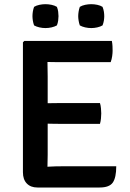

<svg xmlns="http://www.w3.org/2000/svg" viewBox="-20 -874 608 896"><path d="M87 -676.5 93.5 -683H201.5V-587Q201.5 -566 202 -552Q202.5 -538 202.5 -517.5V-151Q202.5 -136 202 -123.8Q201.5 -111.5 201.5 -96V1H154.5Q123 1 105 -17.8Q87 -36.5 87 -70ZM446.5 -393Q450 -382 451.2 -368.2Q452.5 -354.5 452.5 -345Q452.5 -334.5 451.2 -321.2Q450 -308 446.5 -296H266Q254.5 -296 235.8 -296.2Q217 -296.5 197.2 -297Q177.5 -297.5 162 -297.5V-391.5Q177.5 -392 197.2 -392.2Q217 -392.5 235.8 -392.8Q254.5 -393 266 -393ZM502 -683Q504.5 -670 505 -658.2Q505.5 -646.5 505.5 -636.5Q505.5 -626.5 503.5 -612Q501.5 -597.5 496.5 -584H266Q254.5 -584 235.8 -584.2Q217 -584.5 197.2 -584.8Q177.5 -585 162 -585.5V-683ZM522.5 -98Q522.5 -45.5 506.5 -22.2Q490.5 1 445 1H162V-93.5Q188 -95 212.8 -96.5Q237.5 -98 269 -98ZM406 -743Q392 -743 377.5 -746.2Q363 -749.5 352.5 -755.5Q348.5 -766.5 346.8 -778.2Q345 -790 345 -798.5Q345 -808 346.8 -819.5Q348.5 -831 352.5 -842Q363 -848.5 377.5 -851.5Q392 -854.5 406 -854.5Q419.5 -854.5 434 -851.5Q448.5 -848.5 458.5 -842Q463 -831 464.8 -819.5Q466.5 -808 466.5 -798.5Q466.5 -790 464.8 -778.2Q463 -766.5 458.5 -755.5Q448.5 -749.5 434 -746.2Q419.5 -743 406 -743ZM192 -743Q178.5 -743 164 -746.2Q149.5 -749.5 139 -755.5Q135 -766.5 133.2 -778.2Q131.5 -790 131.5 -798.5Q131.5 -808 133.2 -819.5Q135 -831 139 -842Q149.5 -848.5 164 -851.5Q178.5 -854.5 192 -854.5Q206 -854.5 220.5 -851.5Q235 -848.5 245.5 -842Q250 -831 251.5 -819.5Q253 -808 253 -798.5Q253 -790 251.5 -778.2Q250 -766.5 245.5 -755.5Q235 -749.5 220.5 -746.2Q206 -743 192 -743Z"/></svg>

Font: Signika Light Medium
Style: Regular
Weight: 500
Version: Version 2.003;gftools[0.9.32]